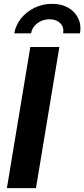

<svg xmlns="http://www.w3.org/2000/svg" viewBox="-20 -970 435 990"><path d="M286.1 -727.5 165.5 0H15.6L136.2 -727.5ZM248.5 -950.2Q297.4 -950.2 332.3 -929.9Q367.2 -909.7 383.5 -875.2Q399.9 -840.8 392.6 -798.3H305.7Q311 -829.6 290.8 -850.1Q270.5 -870.6 235.4 -870.6Q199.7 -870.6 172.6 -850.1Q145.5 -829.6 140.1 -798.3H53.7Q61 -840.8 88.6 -875.2Q116.2 -909.7 158 -929.9Q199.7 -950.2 248.5 -950.2Z"/></svg>

Font: Inter 24pt
Style: Bold Italic
Weight: 700
Italic angle: -9.3988°
Version: Version 4.001;git-66647c0bb